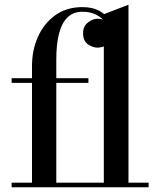

<svg xmlns="http://www.w3.org/2000/svg" viewBox="-20 -790 680 810"><path d="M115 0V-511.5Q115 -579 140.5 -635.5Q166 -692 213.5 -726Q261 -760 328 -760Q370.5 -760 398.8 -744.5Q427 -729 441.5 -705.5Q456 -682 456 -657.5Q456 -624.5 436.8 -606.8Q417.5 -589 392 -589Q371 -589 350.8 -603.2Q330.5 -617.5 330.5 -650Q330.5 -679 350.8 -695Q371 -711 392 -711Q415 -711 435 -696.8Q455 -682.5 455 -657.5H436Q436 -678.5 422.8 -697.2Q409.5 -716 385.2 -728.2Q361 -740.5 328 -740.5Q289.5 -740.5 265 -716.8Q240.5 -693 229 -648.2Q217.5 -603.5 217.5 -540V0ZM29 0V-19.5H607V0ZM29 -440.5V-460H353V-440.5ZM418 0V-730L522 -770V0Z"/></svg>

Font: Bodoni Moda 11pt Medium
Style: Regular
Weight: 500
Designer: Owen Earl
Foundry: indestructible type
Version: Version 2.004